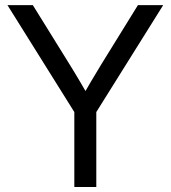

<svg xmlns="http://www.w3.org/2000/svg" viewBox="-20 -748 683 768"><path d="M277.3 0V-299.8L9.8 -727.5H111.3L257.3 -492.2Q279.3 -457 299.8 -421.9Q320.3 -386.7 340.8 -351.6H303.2Q323.2 -386.7 344 -421.9Q364.7 -457 386.2 -492.2L531.7 -727.5H632.8L365.2 -299.8V0Z"/></svg>

Font: Inter Khmer Looped
Style: Regular
Weight: 400
Designer: Rasmus Andersson, Sovichet Tep
Foundry: Anagata Design
Version: Version 1.000